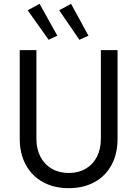

<svg xmlns="http://www.w3.org/2000/svg" viewBox="-20 -984 724 1012"><path d="M84 -252V-719.7H171.9V-252Q171.9 -198.7 193.1 -158Q214.4 -117.2 252.9 -94.7Q291.5 -72.3 341.8 -72.3Q393.6 -72.3 431.9 -94.7Q470.2 -117.2 491 -158Q511.7 -198.7 511.7 -252V-719.7H599.6V-252Q599.6 -173.8 568.1 -115Q536.6 -56.2 478.3 -24.2Q419.9 7.8 341.8 7.8Q264.6 7.8 206.3 -24.4Q147.9 -56.6 116 -115.5Q84 -174.3 84 -252ZM126 -929.7 188.5 -963.9 282.2 -795.9 236.3 -774.4ZM292 -929.7 354.5 -963.9 446.3 -795.9 398.4 -774.4Z"/></svg>

Font: Reddit Sans Strawberry
Style: Regular
Weight: 400
Designer: Stephen Hutchings
Foundry: Reddit
Version: Version 1.013